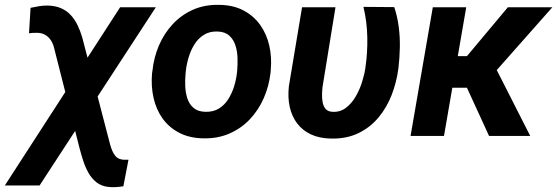

<svg xmlns="http://www.w3.org/2000/svg" viewBox="-80 -558 2287 788"><path d="M559.6 -528.3 82.5 203.1H-60.1L413.1 -528.3ZM116.7 -535.2Q148.4 -534.2 171.4 -523.9Q194.3 -513.7 210.7 -495.8Q227.1 -478 238.5 -454.1Q250 -430.2 257.8 -403.3L372.1 35.6Q375.5 47.9 380.6 60.3Q385.7 72.8 393.8 82.5Q401.9 92.3 416 95.7Q423.3 97.7 431.4 97.7Q439.5 97.7 447.3 97.7L426.3 206.5Q410.6 209 394.8 210Q378.9 210.9 363.3 209Q335 205.6 315.2 189.7Q295.4 173.8 282.5 150.4Q269.5 127 261.2 100.8Q252.9 74.7 246.6 50.8L140.6 -366.7Q135.7 -383.3 126.5 -396Q117.2 -408.7 103.5 -416Q89.8 -423.3 72.3 -423.3Q64 -423.8 55.7 -423.1Q47.4 -422.4 39.1 -421.4L45.4 -525.9Q63.5 -529.8 81.1 -532.7Q98.6 -535.6 116.7 -535.2Z M543.9 -255.9 545.4 -266.1Q551.3 -322.3 572.5 -371.8Q593.8 -421.4 629.2 -459.2Q664.6 -497.1 712.6 -518.3Q760.7 -539.6 820.8 -538.1Q877.9 -537.1 919.4 -515.1Q960.9 -493.2 987.5 -456.1Q1014.2 -418.9 1025.1 -371.1Q1036.1 -323.2 1031.2 -270L1030.3 -259.3Q1023.9 -203.6 1002.2 -154.5Q980.5 -105.5 945.1 -68.1Q909.7 -30.8 861.3 -9.8Q813 11.2 753.9 9.8Q697.8 8.8 655.8 -12.9Q613.8 -34.7 587.4 -71.5Q561 -108.4 550.3 -155.8Q539.6 -203.1 543.9 -255.9ZM682.6 -266.1 681.6 -255.4Q679.2 -231.9 680.2 -205.3Q681.2 -178.7 688.7 -154.8Q696.3 -130.9 713.9 -115.5Q731.4 -100.1 762.2 -99.1Q794.9 -98.1 818.4 -112.5Q841.8 -127 856.9 -151.1Q872.1 -175.3 880.9 -203.9Q889.6 -232.4 892.6 -259.8L893.6 -270Q895.5 -293.5 894.8 -320.6Q894 -347.7 886.2 -371.8Q878.4 -396 860.8 -411.9Q843.3 -427.7 812.5 -428.7Q779.8 -429.7 756.3 -414.8Q732.9 -399.9 717.8 -375.5Q702.6 -351.1 694.1 -322.3Q685.5 -293.5 682.6 -266.1Z M1159.7 -528.3H1296.9L1243.7 -201.2Q1242.2 -188.5 1241.7 -171.6Q1241.2 -154.8 1244.1 -138.4Q1247.1 -122.1 1256.3 -111.1Q1265.6 -100.1 1284.2 -99.1Q1315.9 -97.2 1339.8 -115.5Q1363.8 -133.8 1380.1 -162.4Q1396.5 -190.9 1406.2 -222.4Q1416 -253.9 1419.4 -278.3Q1428.7 -340.3 1427.5 -404.5Q1426.3 -468.8 1411.6 -529.8L1538.1 -528.8Q1551.3 -488.8 1556.6 -446.8Q1562 -404.8 1561 -362.3Q1560.1 -319.8 1555.2 -278.3Q1547.9 -221.2 1527.6 -168.7Q1507.3 -116.2 1472.9 -75.2Q1438.5 -34.2 1389.9 -11Q1341.3 12.2 1277.8 10.7Q1230.5 9.8 1195.8 -6.6Q1161.1 -22.9 1139.4 -51.8Q1117.7 -80.6 1109.1 -119.1Q1100.6 -157.7 1105.5 -203.6Z M1833.5 -528.3 1742.2 0H1605L1696.3 -528.3ZM2187 -528.3 1894.5 -197.8H1752.4L1758.3 -327.6H1836.4L2004.4 -528.3ZM1927.2 0 1822.8 -227.5 1947.8 -292 2096.2 0Z"/></svg>

Font: Roboto
Style: Bold Italic
Weight: 700
Italic angle: -12°
Designer: Christian Robertson
Foundry: Google
Version: Version 3.0